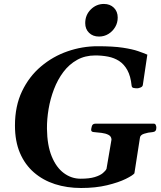

<svg xmlns="http://www.w3.org/2000/svg" viewBox="-20 -943 822 978"><path d="M393.1 14.6Q321.3 14.6 260 -5.1Q198.7 -24.9 152.8 -64.7Q106.9 -104.5 81.5 -164.1Q56.2 -223.6 56.2 -303.7Q56.2 -402.8 92.3 -478.3Q128.4 -553.7 189 -604.7Q249.5 -655.8 324.2 -681.6Q398.9 -707.5 476.6 -707.5Q556.6 -707.5 606 -700Q655.3 -692.4 683.8 -682.4Q712.4 -672.4 730.5 -664.6L708 -513.2Q707.5 -502 696.5 -497.6Q685.5 -493.2 679.7 -493.2Q668.5 -493.2 659.9 -495.1Q651.4 -497.1 650.4 -506.8Q645.5 -555.2 628.9 -585.4Q612.3 -615.7 587.2 -632.1Q562 -648.4 530.8 -654.5Q499.5 -660.6 465.3 -660.6Q413.1 -660.6 372.6 -637.9Q332 -615.2 302.7 -576.2Q273.4 -537.1 254.9 -488.5Q236.3 -439.9 227.5 -387.9Q218.8 -335.9 219.2 -287.6Q220.2 -203.1 243.4 -146.5Q266.6 -89.8 305.2 -61.3Q343.8 -32.7 390.6 -32.7Q435.1 -32.7 462.4 -41Q489.7 -49.3 503.9 -61.3Q518.1 -73.2 522.5 -83L547.9 -231.9Q547.4 -248.5 532.5 -256.1Q517.6 -263.7 497.6 -266.1Q477.5 -268.6 460 -270Q444.3 -270.5 444.3 -281.2Q444.3 -287.1 447.8 -300Q451.2 -313 466.3 -313H763.7Q770.5 -313 773.4 -306.4Q776.4 -299.8 776.4 -293Q776.9 -271.5 756.8 -270Q734.4 -268.6 713.6 -261.7Q692.9 -254.9 692.4 -238.8L664.6 -60.1Q656.2 -49.3 620.1 -31.5Q584 -13.7 525.6 0.5Q467.3 14.6 393.1 14.6ZM484.4 -756.8Q453.1 -756.8 433.6 -775.9Q414.1 -794.9 414.1 -825.2Q414.1 -866.7 442.4 -894.8Q470.7 -922.9 509.3 -922.9Q540.5 -922.9 560.1 -903.6Q579.6 -884.3 579.6 -853.5Q579.6 -827.1 566.7 -805.2Q553.7 -783.2 532.2 -770Q510.7 -756.8 484.4 -756.8Z"/></svg>

Font: Gelasio SemiBold
Style: Italic
Weight: 600
Italic angle: -8.5°
Designer: Eben Sorkin
Foundry: Eben Sorkin
Version: Version 1.008